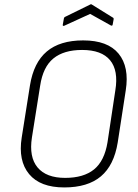

<svg xmlns="http://www.w3.org/2000/svg" viewBox="-20 -852 634 884"><path d="M276 11Q165 11 114 -50.5Q63 -112 80 -219L118 -459Q135 -564 195.5 -615Q256 -666 363 -666Q476 -666 526 -605Q576 -544 559 -436L522 -196Q505 -91 444.5 -40Q384 11 276 11ZM280 -33Q365 -33 413 -72Q461 -111 475 -197L511 -436Q526 -527 487 -574.5Q448 -622 358 -622Q274 -622 226 -583Q178 -544 165 -458L127 -219Q113 -129 153 -81Q193 -33 280 -33ZM277 -734Q274 -732 271 -733Q268 -734 269 -738L274 -766Q275 -773 281 -775L395 -831Q399 -834 403 -831L498 -772Q501 -771 502.5 -768.5Q504 -766 503 -762L499 -740Q498 -731 490 -735L395 -788Z"/></svg>

Font: Sofia Sans Semi Condensed Light
Style: Italic
Weight: 300
Italic angle: -9°
Version: Version 4.100